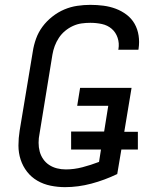

<svg xmlns="http://www.w3.org/2000/svg" viewBox="-20 -763 640 791"><path d="M248 8Q218 8 188.5 2Q159 -4 134 -18.5Q109 -33 91.5 -55.5Q74 -78 65 -105.5Q56 -133 56 -163.5Q56 -194 61 -225L115 -550Q119 -577 128.5 -603.5Q138 -630 155 -653Q172 -676 195.5 -694.5Q219 -713 245 -724Q271 -735 298.5 -739Q326 -743 352 -743Q380 -743 406.5 -739.5Q433 -736 457 -727Q481 -718 501.5 -702.5Q522 -687 534.5 -665Q547 -643 551 -616.5Q555 -590 551 -563Q551 -561 550.5 -560Q550 -559 550 -558H467Q467 -559 467.5 -559.5Q468 -560 468 -561Q472 -585 464.5 -607.5Q457 -630 440 -644.5Q423 -659 400 -664Q377 -669 352 -669Q334 -669 316 -666.5Q298 -664 280.5 -656Q263 -648 248 -635.5Q233 -623 222.5 -607Q212 -591 205.5 -573.5Q199 -556 196 -538L143 -213Q139 -194 139 -175Q139 -156 143.5 -139Q148 -122 158 -107.5Q168 -93 182.5 -83.5Q197 -74 214.5 -69.5Q232 -65 251 -65Q285 -65 319.5 -74Q354 -83 388 -96L396 -147H273V-221H409L426 -327H298L310 -401H522L492 -220H548V-147H480L463 -46Q411 -21 356.5 -6.5Q302 8 248 8Z"/></svg>

Font: Iosevka SS04 Extended
Style: Italic
Weight: 400
Width: 7
Italic angle: -9°
Monospace: yes
Designer: Belleve Invis
Foundry: Belleve Invis
Version: Version 19.0.0; ttfautohint (v1.8.4)